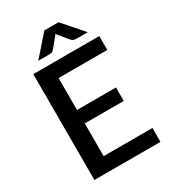

<svg xmlns="http://www.w3.org/2000/svg" viewBox="-216 -1020 1008 1131"><g transform="rotate(-30 288.0 -455.0)"><path d="M535 -94.5 534.5 0H85.5V-720H534.5V-625.5H203V-408.5H468V-317H203V-94.5ZM487 -773.5H409Q402 -773.5 392.5 -776Q383 -778.5 373 -791L323.5 -851.5Q319.5 -857 317 -861.5Q314.5 -857 310.5 -851.5L261 -791Q251 -778.5 241.5 -776Q232 -773.5 225 -773.5H150.5L270.5 -910.5H367Z"/></g></svg>

Font: Lato SemiBold
Style: Regular
Weight: 600
Designer: Lukasz Dziedzic with Adam Twardoch and Botio Nikoltchev
Foundry: tyPoland Lukasz Dziedzic
Version: Version 2.015; 2015-08-06; http://www.latofonts.com/